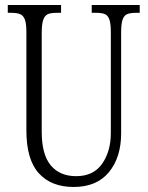

<svg xmlns="http://www.w3.org/2000/svg" viewBox="-20 -734 587 764"><path d="M85 -215V-607Q85 -640 79 -656Q73 -672 60.5 -677.5Q48 -683 25 -683H11V-714H223V-683H206Q182 -683 170 -677.5Q158 -672 152 -655Q146 -638 146 -603V-210Q146 -119 182 -76Q218 -33 283 -33Q352 -33 386.5 -82.5Q421 -132 421 -205V-606Q421 -639 415.5 -655.5Q410 -672 398 -677.5Q386 -683 362 -683H345V-714H536V-683H522Q498 -683 485.5 -677.5Q473 -672 467.5 -655Q462 -638 462 -604V-203Q462 -108 413.5 -49Q365 10 273 10Q184 10 134.5 -44.5Q85 -99 85 -215Z"/></svg>

Font: Noto Serif CondLight
Style: Regular
Weight: 300
Width: 3
Designer: Monotype Design Team
Foundry: Monotype Imaging Inc.
Version: Version 1.001